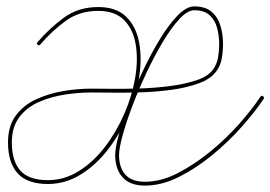

<svg xmlns="http://www.w3.org/2000/svg" viewBox="-20 -570 845 600"><path d="M106 -431Q102 -426 98 -430Q93 -434 97 -438Q135 -482 180 -515Q225 -548 287 -548Q343 -548 374 -518Q405 -488 414.5 -438.5Q424 -389 415 -330Q406 -271 381 -212Q356 -153 318 -103.5Q280 -54 232 -24.5Q184 5 130 5Q65 5 35 -28.5Q5 -62 5 -125Q5 -176 29.5 -209Q54 -242 93.5 -260Q133 -278 178 -285.5Q223 -293 265 -293Q288 -293 328.5 -292.5Q369 -292 416.5 -293.5Q464 -295 510.5 -301Q557 -307 593.5 -319Q630 -331 646 -353Q658 -370 661.5 -391Q665 -412 665 -432Q665 -458 658.5 -482.5Q652 -507 635 -522.5Q618 -538 587 -538Q566 -538 540.5 -510.5Q515 -483 488.5 -438.5Q462 -394 437.5 -342Q413 -290 393.5 -238.5Q374 -187 363 -146.5Q352 -106 352 -86Q352 -46 372 -24Q392 -2 433 -2Q483 -2 535.5 -29Q588 -56 638 -97Q688 -138 728.5 -184Q769 -230 794 -268Q794 -268 794 -268Q794 -268 794 -268Q797 -273 802 -269Q807 -266 804 -261Q778 -222 736.5 -175Q695 -128 644 -86Q593 -44 539 -17Q485 10 433 10Q387 10 363.5 -15.5Q340 -41 340 -86Q340 -108 351.5 -150Q363 -192 382.5 -244.5Q402 -297 427.5 -350.5Q453 -404 480.5 -449Q508 -494 535.5 -522Q563 -550 587 -550Q622 -550 641.5 -533Q661 -516 669 -489Q677 -462 677 -432Q677 -410 673 -387Q669 -364 655 -346Q638 -323 601 -309.5Q564 -296 517 -289.5Q470 -283 421.5 -281.5Q373 -280 331.5 -280.5Q290 -281 265 -281Q226 -281 183 -274.5Q140 -268 102 -251.5Q64 -235 40.5 -204Q17 -173 17 -125Q17 -67 43.5 -37Q70 -7 130 -7Q181 -7 226.5 -35.5Q272 -64 308 -111Q344 -158 368.5 -214.5Q393 -271 402.5 -327.5Q412 -384 404 -431.5Q396 -479 367.5 -507.5Q339 -536 287 -536Q228 -536 185 -504.5Q142 -473 106 -431Q106 -431 106 -431Q106 -431 106 -431Z"/></svg>

Font: FRB American Cursive Thin
Style: Italic
Weight: 100
Italic angle: -25°
Version: Version 2.0;Modular Font Editor K font №1